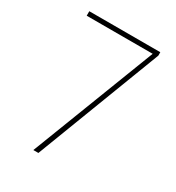

<svg xmlns="http://www.w3.org/2000/svg" viewBox="-172 -820 849 925"><g transform="rotate(30 252.5 -357.0)"><path d="M154 0H182L448 -695V-714H53V-689H420Z"/></g></svg>

Font: Noto Sans Ethiopic SemiCondensed Thin
Style: Regular
Weight: 100
Width: 4
Designer: Monotype Design Team
Foundry: Monotype Imaging Inc.
Version: Version 2.102